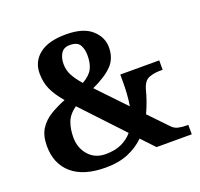

<svg xmlns="http://www.w3.org/2000/svg" viewBox="-127 -864 1055 1015"><g transform="rotate(-20 400.5 -357.0)"><path d="M301 10Q178 10 112.5 -46.5Q47 -103 47 -203Q47 -262 70.5 -298.5Q94 -335 133 -358.5Q172 -382 218 -400Q178 -447 160 -487Q142 -527 142 -577Q142 -643 192.5 -683.5Q243 -724 343 -724Q439 -724 486.5 -682Q534 -640 534 -582Q534 -521 497 -482Q460 -443 382 -407L531 -251Q537 -286 539 -320Q541 -354 541 -382V-426H760V-373H744Q710 -373 682 -362Q654 -351 641 -305Q634 -277 623 -245.5Q612 -214 597 -182L697 -78Q711 -63 731.5 -58Q752 -53 779 -53H788V0H590L521 -73Q484 -36 430 -13Q376 10 301 10ZM340 -452Q382 -476 397.5 -505.5Q413 -535 413 -581Q413 -616 399 -640Q385 -664 343 -664Q309 -664 293.5 -640Q278 -616 278 -580Q278 -546 293.5 -516.5Q309 -487 340 -452ZM326 -57Q379 -57 416 -74.5Q453 -92 477 -121L263 -349Q221 -319 207.5 -281.5Q194 -244 194 -198Q194 -139 230 -98Q266 -57 326 -57Z"/></g></svg>

Font: Noto Serif Yezidi
Style: Bold
Weight: 700
Designer: Dalton Maag Ltd
Foundry: Dalton Maag Ltd
Version: Version 1.001; ttfautohint (v1.8.4.7-5d5b)